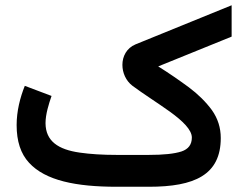

<svg xmlns="http://www.w3.org/2000/svg" viewBox="-20 -713 931 733"><path d="M548.8 0C722.2 0 822.8 -44.9 822.8 -186C822.8 -225.6 811.5 -260.7 789.1 -292.5C766.1 -323.7 736.8 -353 700.7 -379.9C664.1 -406.7 625.5 -433.6 584 -459.5L864.3 -573.2V-692.9L497.1 -543.5C463.4 -529.3 447.3 -498 447.3 -465.3C447.3 -435.5 460.4 -404.8 485.4 -385.7C526.4 -355 581.1 -320.8 629.4 -286.1C677.7 -251 712.4 -217.3 712.4 -188C712.4 -161.1 699.2 -143.6 672.9 -134.8C646 -126 604.5 -121.6 548.3 -121.6H425.3C372.1 -121.6 324.7 -124.5 284.2 -130.4C202.6 -142.1 154.3 -173.8 153.8 -242.7C153.8 -277.3 166.5 -316.9 176.8 -346.7L74.7 -385.3C56.6 -340.3 43.5 -288.6 43.5 -235.4C43.5 -173.8 59.1 -126 90.8 -91.8C153.3 -23.4 270.5 0 425.3 0Z"/></svg>

Font: Vazirmatn SemiBold
Style: Regular
Weight: 600
Designer: Saber Rastikerdar
Foundry: Saber Rastikerdar
Version: Version 33.003